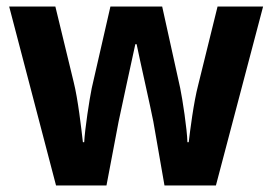

<svg xmlns="http://www.w3.org/2000/svg" viewBox="-20 -566 831 586"><path d="M448 -195 482 0H639L783 -546H644L585 -307C571 -254 560 -166 556 -132H552C551 -172 537 -263 530 -297L475 -546H317L260 -297C253 -263 239 -172 237 -132H233C228 -176 218 -263 205 -315L149 -546H8L151 0H305L342 -195C350 -235 383 -384 393 -431H397C406 -386 440 -237 448 -195Z"/></svg>

Font: Noto Sans Sinhala UI SemiCondensed
Style: Bold
Weight: 700
Width: 4
Designer: Jelle Bosma - Monotype Design Team
Foundry: Monotype Imaging Inc.
Version: Version 2.006